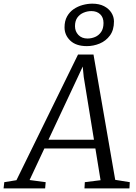

<svg xmlns="http://www.w3.org/2000/svg" viewBox="-80 -1054 761 1074"><path d="M-60 0 -56 -35 12 -46 356.5 -749H443L564.5 -48L646 -35L644 0H392.5L394.5 -35L482.5 -46L388.5 -623L379 -719L398.5 -716L358 -628.5L85.5 -47L175.5 -35L172.5 0ZM148.5 -223.5 172 -272.5H466.5L474.5 -223.5ZM406 -796Q345.5 -796 313.2 -826.8Q281 -857.5 281 -901Q281 -936.5 295 -961.8Q309 -987 332 -1002.8Q355 -1018.5 382.5 -1026Q410 -1033.5 436.5 -1033.5Q475 -1033.5 502 -1019.5Q529 -1005.5 543.2 -982.8Q557.5 -960 557.5 -934Q557.5 -886 535 -855.5Q512.5 -825 477.8 -810.5Q443 -796 406 -796ZM409.5 -838.5Q431.5 -838.5 452 -847.2Q472.5 -856 485.8 -875.2Q499 -894.5 499 -925.5Q499 -956.5 480.5 -974.2Q462 -992 431 -992Q409 -992 387.8 -983.2Q366.5 -974.5 353 -956Q339.5 -937.5 339.5 -907.5Q339.5 -878.5 358.5 -858.5Q377.5 -838.5 409.5 -838.5Z"/></svg>

Font: Merriweather 7pt Light
Style: Italic
Weight: 300
Italic angle: -7.8°
Designer: Eben Sorkin
Foundry: Eben Sorkin
Version: Version 2.200;gftools[0.9.31]